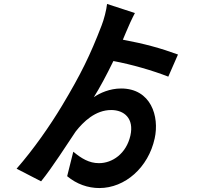

<svg xmlns="http://www.w3.org/2000/svg" viewBox="-20 -865 1040 972"><path d="M881 -589C794 -621 710 -644 602 -664L618 -702C627 -725 650 -775 663 -799L522 -845C519 -815 506 -765 494 -735C437 -587 390 -490 294 -330C234 -230 150 -109 64 -11L188 53C245 -17 319 -134 363 -199C402 -249 463 -308 543 -308C608 -308 660 -266 640 -178C619 -87 549 -39 481 -39C431 -39 392 -63 351 -97L320 27C368 67 425 87 483 87C613 87 731 -17 763 -164C788 -276 744 -417 593 -417C536 -417 485 -394 455 -373C484 -419 519 -484 554 -556C646 -539 753 -508 832 -477Z"/></svg>

Font: Source Han Sans Old Style Bold
Style: Regular
Weight: 700
Designer: Ryoko NISHIZUKA (kana & ideographs); Paul D. Hunt (Latin, Greek & Cyrillic); Wenlong ZHANG (bopomofo); Sandoll Communica
Foundry: Adobe Systems Incorporated
Version: Version 1.004;PS 1.004;hotconv 1.0.81;makeotf.lib2.5.63406